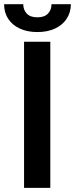

<svg xmlns="http://www.w3.org/2000/svg" viewBox="-51 -909 363 929"><path d="M192.4 0H65.4V-707H192.4ZM129.9 -753.9Q81.1 -753.9 44.7 -770.8Q8.3 -787.6 -11.5 -818.1Q-31.2 -848.6 -31.2 -888.7H61.5Q61.5 -861.8 78.4 -843.5Q95.2 -825.2 129.9 -825.2Q164.1 -825.2 181.2 -843.3Q198.2 -861.3 198.2 -888.7H292Q291.5 -848.6 271.5 -818.1Q251.5 -787.6 215.1 -770.8Q178.7 -753.9 129.9 -753.9Z"/></svg>

Font: WEMIX Pretendard SemiBold
Style: Regular
Weight: 600
Designer: Base glyphs from Inter by Rasmus Andersson; Hangeul glyphs from Noto Sans CJK(Source Han Sans) by Jang Soo-young and Kan
Foundry: Kil Hyung-jin
Version: Version 1.000